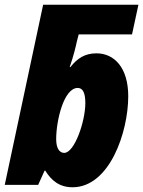

<svg xmlns="http://www.w3.org/2000/svg" viewBox="-21 -780 604 810"><path d="M285 10C441 10 520 -222 520 -374C520 -496 460 -555 386 -555C338 -555 306 -535 276 -497H273C290 -546 299 -585 303 -604L311 -635H536L563 -760H161L-1 0H140L167 -60H170C196 -18 230 10 285 10ZM250 -135C230 -135 216 -154 216 -193C216 -271 248 -409 307 -409C329 -409 339 -387 339 -345C339 -267 293 -135 250 -135Z"/></svg>

Font: Noto Sans UI SemiCondensed Black
Style: Italic
Weight: 900
Width: 4
Italic angle: -372°
Designer: Monotype Design Team
Foundry: Monotype Imaging Inc.
Version: Version 1.901